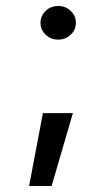

<svg xmlns="http://www.w3.org/2000/svg" viewBox="-20 -486 301 640"><path d="M132 -370.5Q149 -354 174 -354Q199 -354 216 -370.5Q233 -387 233 -410Q233 -433 216 -449.5Q199 -466 174 -466Q149 -466 132 -449.5Q115 -433 115 -410Q115 -387 132 -370.5ZM152 134H77L123 -109H223Z"/></svg>

Font: Simpel Medium
Style: Regular
Weight: 500
Designer: Janko Jovanovic
Version: Version 1.048;PS 001.048;hotconv 1.0.88;makeotf.lib2.5.64775